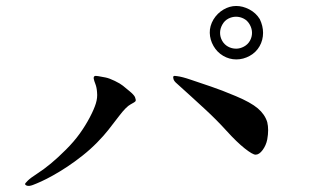

<svg xmlns="http://www.w3.org/2000/svg" viewBox="-20 -696 1040 643"><path d="M305 -387Q304 -403 299.5 -414.5Q295 -426 294 -432Q293 -438 296 -440.5Q299 -443 309 -441Q321 -439 333.5 -436.5Q346 -434 364.5 -425Q383 -416 391.5 -409Q400 -402 414 -390.5Q428 -379 432 -371Q436 -361 434 -357.5Q432 -354 417.5 -346.5Q403 -339 380 -309Q357 -279 342.5 -260.5Q328 -242 305.5 -219Q283 -196 256.5 -175Q230 -154 205 -137.5Q180 -121 157.5 -108.5Q135 -96 118.5 -88.5Q102 -81 90 -76.5Q78 -72 71 -74Q64 -76 64 -80Q64 -82 73 -91Q82 -100 104.5 -114.5Q127 -129 150.5 -148.5Q174 -168 201 -195Q228 -222 247 -248.5Q266 -275 280.5 -302.5Q295 -330 301 -349.5Q307 -369 305 -387ZM667 -330 619 -374Q581 -409 572 -416.5Q563 -424 561 -431Q559 -438 561 -440.5Q563 -443 573 -441Q590 -439 619 -429L687 -406Q720 -395 770 -374Q820 -353 843.5 -333Q867 -313 875 -287Q881 -262 875 -229Q871 -209 859.5 -193.5Q848 -178 836 -178Q826 -178 799.5 -199Q773 -220 739 -257.5Q705 -295 667 -330ZM850 -632Q861 -609 861 -586Q861 -562 849.5 -541.5Q838 -521 816.5 -509Q795 -497 771.5 -497Q748 -497 727.5 -509Q707 -521 695 -542Q683 -563 682.5 -586Q682 -609 695 -631Q708 -652 728.5 -664Q749 -676 771 -676Q793 -676 815 -664.5Q837 -653 850 -632ZM771 -533Q784 -533 797 -540Q810 -547 817 -559.5Q824 -572 824 -586Q824 -600 816.5 -613.5Q809 -627 796.5 -633.5Q784 -640 770.5 -640Q757 -640 744.5 -633.5Q732 -627 724.5 -613.5Q717 -600 717 -586Q717 -572 724 -559.5Q731 -547 743.5 -540Q756 -533 771 -533Z"/></svg>

Font: ChillKai
Style: Regular
Weight: 400
Designer: ChillType
Foundry: 寒蝉字型
Version: Version 2.000